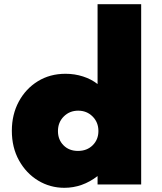

<svg xmlns="http://www.w3.org/2000/svg" viewBox="-20 -880 772 916"><path d="M287 16Q373 16 445.5 -40V0H653.5V-860H445.5V-479Q415.5 -502.5 376 -515.2Q336.5 -528 292.5 -528Q218 -528 160.2 -492.2Q102.5 -456.5 69.5 -395Q36.5 -333.5 36.5 -256Q36.5 -176 70.8 -114.5Q105 -53 162 -18.5Q219 16 287 16ZM352 -160Q309.5 -160 283 -186.8Q256.5 -213.5 256.5 -254.5Q256.5 -296.5 284.2 -324.2Q312 -352 353 -352Q394 -352 421.8 -324.2Q449.5 -296.5 449.5 -255Q449.5 -214 422.2 -187Q395 -160 352 -160Z"/></svg>

Font: Spartan Black
Style: Regular
Weight: 900
Designer: Matt Bailey, Mirko Velimirovic
Foundry: Matt Bailey
Version: Version 1.003; ttfautohint (v1.8.3)